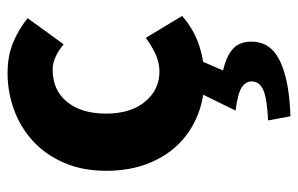

<svg xmlns="http://www.w3.org/2000/svg" viewBox="-160 -388 787 507"><g transform="rotate(-90 233.5 -134.5)"><path d="M281 12Q229 12 184.5 -5.5Q140 -23 107 -56Q74 -89 55 -137.5Q36 -186 36 -248Q36 -310 57 -358.5Q78 -407 113.5 -440Q149 -473 196 -490.5Q243 -508 294 -508Q340 -508 375.5 -493Q411 -478 439 -455L370 -360Q335 -389 303 -389Q249 -389 218 -351Q187 -313 187 -248Q187 -183 218.5 -145Q250 -107 298 -107Q322 -107 344.5 -117.5Q367 -128 387 -143L445 -47Q408 -15 365 -1.5Q322 12 281 12ZM180 239 169 180Q228 177 250 167Q272 157 272 136Q272 121 256.5 110.5Q241 100 195 94L243 -4H329L301 61Q339 70 358 87Q377 104 377 136Q377 187 325.5 211.5Q274 236 180 239Z"/></g></svg>

Font: TT Toshiba Sans
Style: Bold
Weight: 700
Designer: Paul D. Hunt
Foundry: Toshiba Corporation
Version: Version 2.020;PS 2.000;hotconv 1.0.86;makeotf.lib2.5.63406